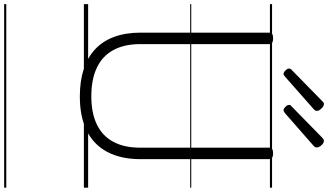

<svg xmlns="http://www.w3.org/2000/svg" viewBox="-340 -828 1544 903"><g transform="rotate(90 431.5 -377.0)"><path d="M434 19Q361 19 305 0.5Q249 -18 211 -54Q173 -90 153.5 -143.5Q134 -197 134 -267V-871Q134 -881 140 -885.5Q146 -890 161 -890Q175 -890 181.5 -885.5Q188 -881 188 -871V-264Q188 -190 216 -138.5Q244 -87 299 -61Q354 -35 433 -35Q512 -35 566 -61Q620 -87 647.5 -138.5Q675 -190 675 -264V-871Q675 -881 681.5 -885.5Q688 -890 702 -890Q729 -890 729 -871V-266Q729 -174 695 -110Q661 -46 595.5 -13.5Q530 19 434 19ZM328 -939Q321 -939 312 -948Q303 -957 303 -964Q303 -966 303.5 -969Q304 -972 308 -976L455 -1120Q459 -1124 462 -1126.5Q465 -1129 470 -1129Q477 -1129 484 -1123.5Q491 -1118 496.5 -1110.5Q502 -1103 502 -1097Q502 -1092 500.5 -1089Q499 -1086 494 -1081L341 -946Q337 -943 334 -941Q331 -939 328 -939ZM499 -939Q492 -939 483 -948Q474 -957 474 -964Q474 -966 474.5 -969.5Q475 -973 480 -976L627 -1120Q631 -1124 635 -1126.5Q639 -1129 643 -1129Q650 -1129 657 -1123.5Q664 -1118 669 -1110.5Q674 -1103 674 -1097Q674 -1092 673 -1089Q672 -1086 667 -1081L513 -946Q508 -943 505 -941Q502 -939 499 -939ZM0 365H863V375H0ZM0 -20H863V0H0ZM0 -505H863V-500H0ZM0 -885H863V-875H0Z"/></g></svg>

Font: Playwrite GB S Guides
Style: Regular
Weight: 400
Designer: Veronika Burian, José Scaglione
Foundry: TypeTogether
Version: Version 1.003